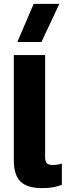

<svg xmlns="http://www.w3.org/2000/svg" viewBox="-20 -957 348 987"><path d="M153 -937H285L193 -741H69ZM51 -133V-674H212V-149Q212 -126 221 -117.5Q230 -109 250 -109Q277 -109 298 -116V-7Q274 2 251.5 6Q229 10 197 10Q119 10 85 -24Q51 -58 51 -133Z"/></svg>

Font: Kanit SemiBold
Style: Regular
Weight: 600
Designer: Katatrad Team
Foundry: CadsonDemak
Version: Version 1.030